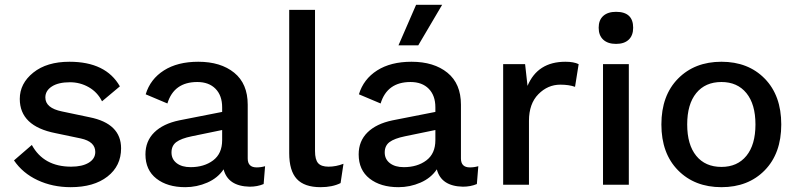

<svg xmlns="http://www.w3.org/2000/svg" viewBox="-20 -766 3311 796"><path d="M273 10Q198 10 136 -19Q74 -48 38 -101L112 -165Q161 -75 275 -75Q321 -75 348 -91.5Q375 -108 375 -136Q375 -179 315 -192L210 -214Q62 -243 62 -356Q62 -420 118 -465Q174 -510 268 -510Q419 -510 477 -408L403 -346Q384 -384 348 -404.5Q312 -425 270 -425Q222 -425 195 -407.5Q168 -390 168 -362Q168 -318 237 -304L351 -280Q482 -254 482 -151Q482 -78 425.5 -34Q369 10 273 10Z M1044 -72Q1062 -72 1079 -77L1073 -3Q1047 8 1015 8Q925 6 907 -64Q883 -28 839.5 -9Q796 10 748 10Q674 10 628.5 -25.5Q583 -61 583 -126Q583 -181 619.5 -217Q656 -253 723 -267L901 -302V-321Q901 -370 873.5 -398Q846 -426 798 -426Q701 -426 674 -337L584 -375Q603 -438 659.5 -474Q716 -510 802 -510Q895 -510 951 -464.5Q1007 -419 1007 -332V-109Q1007 -72 1044 -72ZM770 -73Q826 -73 863.5 -101Q901 -129 901 -185V-227L775 -201Q731 -192 711 -177Q691 -162 691 -134Q691 -106 712.5 -89.5Q734 -73 770 -73Z M1286 -725V-140Q1286 -104 1299 -89.5Q1312 -75 1342 -75Q1373 -75 1404 -87L1392 -7Q1358 10 1309 10Q1242 10 1210.5 -24Q1179 -58 1179 -131V-725Z M1813 -746 1714 -578H1632L1705 -746ZM1928 -72Q1946 -72 1963 -77L1957 -3Q1931 8 1899 8Q1809 6 1791 -64Q1767 -28 1723.5 -9Q1680 10 1632 10Q1558 10 1512.5 -25.5Q1467 -61 1467 -126Q1467 -181 1503.5 -217Q1540 -253 1607 -267L1785 -302V-321Q1785 -370 1757.5 -398Q1730 -426 1682 -426Q1585 -426 1558 -337L1468 -375Q1487 -438 1543.5 -474Q1600 -510 1686 -510Q1779 -510 1835 -464.5Q1891 -419 1891 -332V-109Q1891 -72 1928 -72ZM1654 -73Q1710 -73 1747.5 -101Q1785 -129 1785 -185V-227L1659 -201Q1615 -192 1595 -177Q1575 -162 1575 -134Q1575 -106 1596.5 -89.5Q1618 -73 1654 -73Z M2066 0V-500H2157L2167 -410Q2209 -510 2324 -510Q2359 -510 2379 -500L2364 -406Q2339 -415 2303 -415Q2251 -415 2212 -375.5Q2173 -336 2173 -265V0Z M2534 -717Q2605 -717 2605 -651Q2605 -619 2586.5 -601.5Q2568 -584 2534 -584Q2500 -584 2481 -601.5Q2462 -619 2462 -651Q2462 -683 2481 -700Q2500 -717 2534 -717ZM2587 -500V0H2480V-500Z M2791 -440Q2860 -510 2971 -510Q3082 -510 3150.5 -440Q3219 -370 3219 -250Q3219 -130 3150.5 -60Q3082 10 2971 10Q2860 10 2791 -60Q2722 -130 2722 -250Q2722 -370 2791 -440ZM2971 -426Q2904 -426 2866.5 -380Q2829 -334 2829 -250Q2829 -166 2866.5 -120Q2904 -74 2971 -74Q3037 -74 3074.5 -120Q3112 -166 3112 -250Q3112 -334 3074.5 -380Q3037 -426 2971 -426Z"/></svg>

Font: Elaine Sans Medium
Style: Regular
Weight: 500
Designer: Wei Huang
Foundry: Wei Huang
Version: Version 2.001;December 24, 2019;FontCreator 12.0.0.2547 64-b